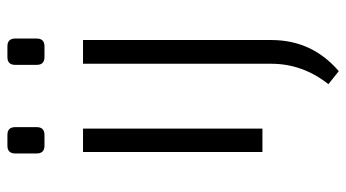

<svg xmlns="http://www.w3.org/2000/svg" viewBox="-228 -500 934 518"><g transform="rotate(-90 239.0 -241.0)"><path d="M105 -688H134Q155 -688 155 -667V-609Q155 -588 134 -588H105Q84 -588 84 -609V-667Q84 -688 105 -688ZM344 -688H373Q394 -688 394 -667V-609Q394 -588 373 -588H344Q323 -588 323 -609V-667Q323 -688 344 -688ZM151 0H88V-484H151ZM390 -484V24Q390 134 306 206L271 178Q326 108 326 24V-484Z"/></g></svg>

Font: Exo 2.0 Light
Style: Regular
Weight: 300
Designer: Natanael Gama
Version: Version 1.001;PS 001.001;hotconv 1.0.70;makeotf.lib2.5.58329